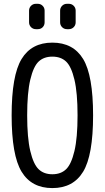

<svg xmlns="http://www.w3.org/2000/svg" viewBox="-20 -960 540 990"><path d="M325.2 -940.4H335Q349.6 -940.4 359.9 -930.2Q370.1 -919.9 370.1 -905.3V-844.7Q370.1 -830.1 359.9 -819.8Q349.6 -809.6 335 -809.6H325.2Q310.5 -809.6 300.3 -819.8Q290 -830.1 290 -844.7V-905.3Q290 -919.9 300.3 -930.2Q310.5 -940.4 325.2 -940.4ZM165 -940.4H174.8Q189.5 -940.4 199.7 -930.2Q210 -919.9 210 -905.3V-844.7Q210 -830.1 200.2 -819.8Q190.4 -809.6 174.8 -809.6H165Q150.4 -809.6 140.1 -819.8Q129.9 -830.1 129.9 -844.7V-905.3Q129.9 -919.9 140.1 -930.2Q150.4 -940.4 165 -940.4ZM320.8 -642.6Q293.9 -668 250 -668Q206.1 -668 179.2 -642.6Q152.3 -617.2 136.2 -549.3Q120.1 -481.4 120.1 -365.2Q120.1 -249 136.2 -181.2Q152.3 -113.3 179.2 -87.4Q206.1 -61.5 250 -61.5Q293.9 -61.5 320.8 -87.4Q347.7 -113.3 363.8 -181.2Q379.9 -249 379.9 -365.2Q379.9 -481.4 363.8 -549.3Q347.7 -617.2 320.8 -642.6ZM408.7 -74.7Q357.4 9.8 250 9.8Q142.6 9.8 91.3 -74.7Q40 -159.2 40 -365.2Q40 -571.3 91.3 -655.8Q142.6 -740.2 250 -740.2Q357.4 -740.2 408.7 -655.8Q460 -571.3 460 -365.2Q460 -159.2 408.7 -74.7Z"/></svg>

Font: Rounded-L Mgen+ 2m regular
Style: Regular
Weight: 400
Designer: [Source Han Sans]
Ryoko NISHIZUKA  (kana & ideographs); Paul D. Hunt (Latin, Greek & Cyrillic); Wenlong ZHANG  (bopomofo
Version: Version 1.059.20150602